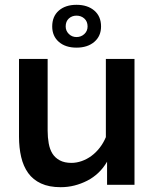

<svg xmlns="http://www.w3.org/2000/svg" viewBox="-20 -768 652 798"><path d="M425 0V-96Q410 -70 389 -50Q368 -30 342.5 -17Q317 -4 289.5 3Q262 10 232 10Q184 10 150.5 -5.5Q117 -21 97 -49Q77 -77 68 -115.5Q59 -154 59 -200V-523H178V-225Q178 -197 182.5 -172Q187 -147 198 -129.5Q209 -112 228.5 -101.5Q248 -91 277 -91Q298 -91 319.5 -98.5Q341 -106 360 -120Q379 -134 394.5 -154Q410 -174 420 -198V-523H539V0ZM197 -658Q197 -700 224.5 -724Q252 -748 298 -748Q344 -748 372 -724Q400 -700 400 -658Q400 -618 372 -594Q344 -570 298 -570Q252 -570 224.5 -594Q197 -618 197 -658ZM298 -703Q279 -703 266 -691Q253 -679 253 -658Q253 -640 266 -627Q279 -614 298 -614Q317 -614 330.5 -626.5Q344 -639 344 -658Q344 -679 330.5 -691Q317 -703 298 -703Z"/></svg>

Font: Rising Sun SemiBold
Style: Regular
Weight: 600
Designer: Matt McInerney, Pablo Impallari, Rodrigo Fuenzalida (Raleway font), Stephen Hutchings (Greek), Cristiano Sobral (main ch
Foundry: The Rising Sun Project Authors
Version: Version 4.327; ttfautohint (v1.8.4.7-5d5b-dirty)